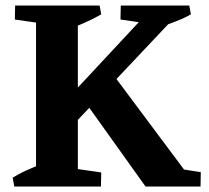

<svg xmlns="http://www.w3.org/2000/svg" viewBox="-20 -678 759 698"><path d="M32 0 26 -32Q48 -46 73.5 -57.5Q99 -69 125 -79L126 0ZM207 0 210 -71 348 -51 347 0ZM597 0V-70L710 -52L709 0ZM249 -579 248 -658H342L348 -626Q326 -613 301 -601.5Q276 -590 249 -579ZM556 -587 418 -607 419 -658H559ZM563 -579 562 -658H668L674 -626Q652 -613 621 -601Q590 -589 563 -579ZM111 0V-658H263V0ZM229 -206 212 -305 541 -658H621L617 -617ZM509 0 294 -301 398 -398 695 0ZM172 -587 34 -607 35 -658H175Z"/></svg>

Font: Eczar SemiBold
Style: Regular
Weight: 600
Designer: Vaibhav Singh
Foundry: Rosetta Type Foundry
Version: Version 2.000